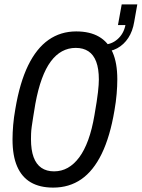

<svg xmlns="http://www.w3.org/2000/svg" viewBox="-20 -842 645 874"><path d="M222 12Q161 12 120 -12Q79 -36 58 -84.5Q37 -133 37 -207Q37 -238 40 -273Q43 -308 50 -347Q70 -466 108 -544Q146 -622 201 -660.5Q256 -699 327 -699Q389 -699 430.5 -675Q472 -651 493 -603Q514 -555 514 -481Q514 -450 511 -414.5Q508 -379 501 -339Q481 -220 443 -142Q405 -64 350 -26Q295 12 222 12ZM226 -62Q260 -62 288.5 -78Q317 -94 340.5 -125.5Q364 -157 381.5 -205Q399 -253 410 -318Q416 -353 420 -378.5Q424 -404 426 -422.5Q428 -441 429 -455Q430 -469 430 -480Q430 -529 418 -561Q406 -593 382.5 -608.5Q359 -624 325 -624Q291 -624 262.5 -608.5Q234 -593 211 -562Q188 -531 170.5 -483Q153 -435 141 -370Q135 -334 131 -309Q127 -284 124.5 -266Q122 -248 121.5 -234Q121 -220 121 -209Q121 -159 133 -126.5Q145 -94 168.5 -78Q192 -62 226 -62ZM444 -606 450 -639Q487 -639 515 -663.5Q543 -688 551 -728H517L534 -822H605L591 -743Q584 -700 564 -669.5Q544 -639 514 -622.5Q484 -606 444 -606Z"/></svg>

Font: Archivo ExtraCondensed
Style: Italic
Weight: 400
Width: 2
Italic angle: -10°
Designer: Hector Gatti
Foundry: Omnibus-Type
Version: Version 2.001